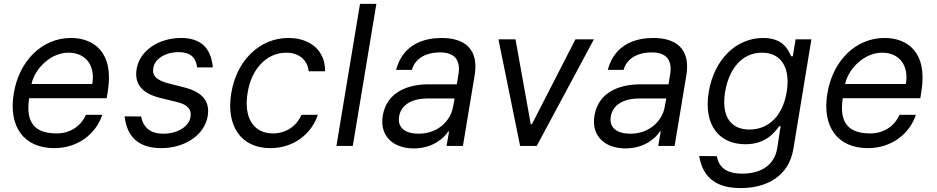

<svg xmlns="http://www.w3.org/2000/svg" viewBox="-20 -747 4796 983"><path d="M257.8 11.4C379.6 11.4 471.9 -62.5 503.6 -159.1H419.7C393.8 -99.4 337 -63.9 270.6 -63.9C165.5 -63.9 109 -110.8 129.3 -244.3H526.3L532 -279.8C564.6 -483.3 457 -552.6 343 -552.6C195.7 -552.6 77.8 -436.1 50.4 -268.5C22.4 -100.9 100.5 11.4 257.8 11.4ZM141.3 -316.8C157.3 -394.2 238.6 -477.3 330.3 -477.3C421.5 -477.3 468.4 -409.1 452.4 -316.8Z M989.3 -402H1069.6C1061.1 -501.4 1007.8 -552.6 907 -552.6C791.9 -552.6 695.3 -487.2 679.7 -394.9C666.9 -319.6 703.8 -269.5 800.4 -245.7L887.1 -224.4C941.1 -211.3 962.4 -186.1 955.3 -147.7C948.2 -100.9 891.3 -62.5 815.3 -62.5C752.1 -62.5 713.8 -92.3 702.4 -150.6L617.9 -151.3C630.7 -38.4 698.2 11.4 805.4 11.4C929.7 11.4 1027.7 -58.2 1043.3 -152C1056.1 -228.7 1016.3 -275.9 922.6 -299.7L844.5 -319.6C783.4 -335.2 757.8 -358 764.9 -399.1C772 -446 827.4 -480.1 894.2 -480.1C963.8 -480.1 983.7 -443.9 989.3 -402Z M1364.3 11.4C1484.7 11.4 1575.6 -62.5 1607.2 -159.1H1523.4C1497.5 -99.4 1442.1 -63.9 1377.1 -63.9C1277.3 -63.9 1226.2 -146.3 1247.9 -272.7C1267.4 -396.3 1346.9 -477.3 1445.3 -477.3C1518.8 -477.3 1555.8 -431.8 1560.4 -382.1H1644.2C1646.7 -484.4 1571.4 -552.6 1456.7 -552.6C1308.6 -552.6 1190.7 -436.1 1164.1 -269.9C1136.7 -106.5 1210.6 11.4 1364.3 11.4Z M1907 -727.3H1823.2L1702.4 0H1786.2Z M2098.7 12.8C2193.9 12.8 2252.1 -38.4 2274.9 -73.9H2279.1L2266.3 0H2350.1L2409.8 -359.4C2438.6 -532.7 2310.4 -552.6 2240.8 -552.6C2158.4 -552.6 2044 -525.6 2007.8 -389.2H2088.8C2103.7 -443.2 2154.1 -478.7 2233.7 -478.7C2310.4 -478.7 2338.4 -436.4 2327.4 -367.9L2318.9 -315.3H2174.7C2073.9 -315.3 1960.9 -279.8 1939.6 -154.8C1922.6 -48.3 1995 12.8 2098.7 12.8ZM2023.4 -150.6C2033.4 -214.5 2095.2 -242.9 2169.7 -242.9H2307.5L2299 -197.4C2285.9 -128.2 2222.3 -62.5 2122.9 -62.5C2056.1 -62.5 2013.5 -92.3 2023.4 -150.6Z M3020.6 -545.5H2926.1L2703.1 -110.8H2697.4L2619.3 -545.5H2532L2642.8 0H2728Z M3182.5 12.8C3277.7 12.8 3335.9 -38.4 3358.7 -73.9H3362.9L3350.1 0H3433.9L3493.6 -359.4C3522.4 -532.7 3394.2 -552.6 3324.6 -552.6C3242.2 -552.6 3127.8 -525.6 3091.6 -389.2H3172.6C3187.5 -443.2 3237.9 -478.7 3317.5 -478.7C3394.2 -478.7 3422.2 -436.4 3411.2 -367.9L3402.7 -315.3H3258.5C3157.7 -315.3 3044.7 -279.8 3023.4 -154.8C3006.4 -48.3 3078.8 12.8 3182.5 12.8ZM3107.2 -150.6C3117.2 -214.5 3179 -242.9 3253.6 -242.9H3391.3L3382.8 -197.4C3369.7 -128.2 3306.1 -62.5 3206.7 -62.5C3139.9 -62.5 3097.3 -92.3 3107.2 -150.6Z M3772 215.9C3904.1 215.9 4018.5 156.2 4041.9 15.6L4134.2 -545.5H4053.3L4039.1 -458.8H4030.5C4017 -487.2 3993.6 -552.6 3887.1 -552.6C3749.3 -552.6 3636.4 -443.2 3608.7 -276.3C3580.3 -105.1 3663.4 -8.5 3796.2 -8.5C3902.7 -8.5 3946.7 -71 3969.5 -100.9H3976.6L3959.5 9.9C3945.3 102.3 3870.7 142 3780.5 142C3690.3 142 3659.1 102.3 3649.9 52.6L3559.7 51.8C3578.8 166.9 3652 215.9 3772 215.9ZM3692.5 -277C3710.9 -387.8 3774.1 -477.3 3881.4 -477.3C3983.7 -477.3 4027 -394.9 4007.8 -277C3987.9 -156.2 3917.6 -83.8 3816.8 -83.8C3710.2 -83.8 3674 -165.5 3692.5 -277Z M4423.3 11.4C4545.1 11.4 4637.4 -62.5 4669 -159.1H4585.2C4559.3 -99.4 4502.5 -63.9 4436.1 -63.9C4331 -63.9 4274.5 -110.8 4294.7 -244.3H4691.8L4697.4 -279.8C4730.1 -483.3 4622.5 -552.6 4508.5 -552.6C4361.2 -552.6 4243.3 -436.1 4215.9 -268.5C4187.9 -100.9 4266 11.4 4423.3 11.4ZM4306.8 -316.8C4322.8 -394.2 4404.1 -477.3 4495.7 -477.3C4587 -477.3 4633.9 -409.1 4617.9 -316.8Z"/></svg>

Font: Magic Ui Pro
Style: Italic
Weight: 400
Italic angle: -9.39999°
Designer: Stefan Endress, Andreas Faust
Version: Version 1.000;FEAKit 1.0